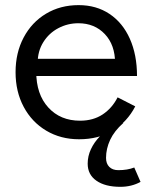

<svg xmlns="http://www.w3.org/2000/svg" viewBox="-20 -532 587 750"><path d="M40.8 -250Q40.8 -326 72.4 -385.5Q103.9 -445 159.8 -478.5Q215.7 -512 287.1 -512Q356.3 -512 407.8 -477.6Q459.3 -443.2 487.3 -380.5Q515.2 -317.8 515.2 -235.2H101.6L121.5 -252.3Q121.5 -163.6 168.7 -112.1Q215.8 -60.5 292.7 -60.5Q343.9 -60.5 380.9 -84.9Q417.9 -109.4 439.4 -151.7L508.3 -116.5Q477.4 -56.6 421.6 -22.3Q365.7 12 288.8 12Q217.2 12 160.8 -21.5Q104.4 -55 72.6 -114.5Q40.8 -174 40.8 -250ZM105.7 -302.2H450.7L429.6 -285.1Q429.6 -356.5 389.5 -398.8Q349.4 -441.2 286 -441.2Q244.4 -441.2 207.9 -422Q171.4 -402.8 149.3 -367.5Q127.1 -332.1 127.1 -285.8ZM322.5 107.3Q322.5 78 335.1 50.9Q347.7 23.8 370.3 0.5Q393 -22.8 426.7 -43L443.5 -52.5L461.8 -51.7Q426.5 -20.5 410.3 14.2Q394.2 49 394.2 84.7Q394.2 107.2 406.9 119.9Q419.7 132.7 442.3 132.7Q478 132.7 504.5 122.3L529 178.5Q493.7 197.8 450.2 197.8Q391 197.8 356.8 174Q322.5 150.2 322.5 107.3Z"/></svg>

Font: Oak Sans Light
Style: Regular
Weight: 400
Designer: Erik Kennedy, Walven
Foundry: Erik Kennedy, Walven
Version: Version 1.100;Glyphs 3.1.2 (3151)